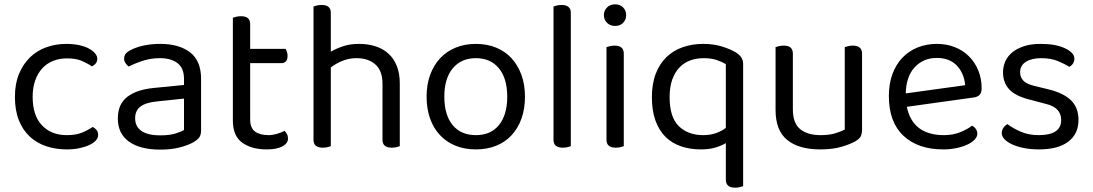

<svg xmlns="http://www.w3.org/2000/svg" viewBox="-20 -678 5054 888"><path d="M289 -408Q255 -408 226 -396.5Q197 -385 176 -362.5Q155 -340 143 -306.5Q131 -273 131 -230Q131 -144 174 -98.5Q217 -53 289 -53Q331 -53 359 -64.5Q387 -76 409 -91Q420 -85 427 -76Q434 -67 434 -54Q434 -40 423 -28Q412 -16 392.5 -7Q373 2 346.5 7.5Q320 13 289 13Q237 13 193 -2Q149 -17 117 -47Q85 -77 67 -122.5Q49 -168 49 -230Q49 -291 68 -336.5Q87 -382 119 -413Q151 -444 194.5 -459.5Q238 -475 287 -475Q318 -475 344.5 -469.5Q371 -464 390 -454Q409 -444 419.5 -431.5Q430 -419 430 -406Q430 -394 423 -385Q416 -376 405 -371Q383 -386 357 -397Q331 -408 289 -408Z M722 -52Q764 -52 791.5 -60.5Q819 -69 831 -77V-222L707 -209Q655 -204 630 -185.5Q605 -167 605 -131Q605 -93 634 -72.5Q663 -52 722 -52ZM721 -475Q808 -475 859 -436Q910 -397 910 -313V-76Q910 -54 901.5 -42.5Q893 -31 876 -21Q852 -7 812.5 3.5Q773 14 722 14Q628 14 576.5 -23Q525 -60 525 -130Q525 -196 568 -229.5Q611 -263 689 -271L831 -285V-313Q831 -363 801 -386Q771 -409 720 -409Q678 -409 641 -397Q604 -385 575 -370Q567 -377 560.5 -386Q554 -395 554 -406Q554 -420 561 -429Q568 -438 583 -446Q610 -460 645 -467.5Q680 -475 721 -475Z M1214 13Q1144 13 1100.5 -18Q1057 -49 1057 -121V-596Q1062 -598 1072.5 -600.5Q1083 -603 1095 -603Q1137 -603 1137 -567V-452H1301Q1304 -447 1307 -438.5Q1310 -430 1310 -420Q1310 -386 1280 -386H1137V-126Q1137 -86 1159.5 -69.5Q1182 -53 1223 -53Q1240 -53 1261 -59Q1282 -65 1296 -73Q1302 -67 1307 -58Q1312 -49 1312 -37Q1312 -15 1286 -1Q1260 13 1214 13Z M1510 -2Q1505 0 1495 2.5Q1485 5 1473 5Q1430 5 1430 -31V-648Q1435 -650 1445.5 -652.5Q1456 -655 1468 -655Q1510 -655 1510 -619V-439Q1534 -453 1566.5 -464Q1599 -475 1640 -475Q1682 -475 1716.5 -464Q1751 -453 1776 -430.5Q1801 -408 1815 -373.5Q1829 -339 1829 -293V-2Q1824 0 1813.5 2.5Q1803 5 1792 5Q1749 5 1749 -31V-291Q1749 -351 1716 -380Q1683 -409 1629 -409Q1594 -409 1563.5 -396.5Q1533 -384 1510 -366V-2Z M2408 -231Q2408 -175 2392 -130Q2376 -85 2346.5 -53Q2317 -21 2275 -4Q2233 13 2181 13Q2129 13 2087 -4Q2045 -21 2015 -53Q1985 -85 1969 -130Q1953 -175 1953 -231Q1953 -287 1969.5 -332Q1986 -377 2016 -409Q2046 -441 2088 -458Q2130 -475 2181 -475Q2232 -475 2274 -458Q2316 -441 2345.5 -409Q2375 -377 2391.5 -332Q2408 -287 2408 -231ZM2181 -409Q2113 -409 2074 -362Q2035 -315 2035 -231Q2035 -146 2073.5 -99.5Q2112 -53 2181 -53Q2250 -53 2288 -100Q2326 -147 2326 -231Q2326 -315 2287.5 -362Q2249 -409 2181 -409Z M2620 -2Q2615 0 2605 2.5Q2595 5 2583 5Q2540 5 2540 -31V-648Q2545 -650 2555.5 -652.5Q2566 -655 2577 -655Q2620 -655 2620 -619V-2Z M2865 -2Q2860 0 2850 2.5Q2840 5 2828 5Q2785 5 2785 -31V-460Q2790 -462 2800.5 -464.5Q2811 -467 2823 -467Q2865 -467 2865 -430ZM2773 -608Q2773 -629 2787.5 -643.5Q2802 -658 2825 -658Q2848 -658 2862 -643.5Q2876 -629 2876 -608Q2876 -587 2862 -572.5Q2848 -558 2825 -558Q2802 -558 2787.5 -572.5Q2773 -587 2773 -608Z M3417 183Q3412 185 3401.5 187.5Q3391 190 3380 190Q3337 190 3337 153V-16Q3317 -4 3288.5 4.5Q3260 13 3221 13Q3172 13 3130.5 -1Q3089 -15 3059 -44Q3029 -73 3012 -119Q2995 -165 2995 -228Q2995 -291 3013 -337.5Q3031 -384 3063 -414.5Q3095 -445 3138.5 -460Q3182 -475 3232 -475Q3280 -475 3319 -463Q3358 -451 3384 -435Q3399 -426 3408 -413Q3417 -400 3417 -382ZM3233 -53Q3265 -53 3292 -62.5Q3319 -72 3337 -87V-381Q3320 -392 3294.5 -400.5Q3269 -409 3234 -409Q3202 -409 3173.5 -399Q3145 -389 3123.5 -367Q3102 -345 3089.5 -311Q3077 -277 3077 -228Q3077 -136 3119.5 -94.5Q3162 -53 3233 -53Z M3567 -460Q3572 -462 3582.5 -464.5Q3593 -467 3605 -467Q3647 -467 3647 -430V-173Q3647 -108 3681 -80.5Q3715 -53 3775 -53Q3815 -53 3843 -61.5Q3871 -70 3887 -79V-460Q3892 -462 3902.5 -464.5Q3913 -467 3924 -467Q3967 -467 3967 -430V-82Q3967 -61 3961.5 -48.5Q3956 -36 3935 -24Q3912 -11 3871.5 1Q3831 13 3774 13Q3674 13 3620.5 -31Q3567 -75 3567 -169Z M4174 -184Q4201 -53 4346 -53Q4388 -53 4422 -67Q4456 -81 4476 -97Q4500 -83 4500 -59Q4500 -45 4487.5 -32Q4475 -19 4453.5 -9Q4432 1 4403.5 7Q4375 13 4342 13Q4226 13 4158.5 -50Q4091 -113 4091 -234Q4091 -291 4107.5 -335.5Q4124 -380 4153.5 -411Q4183 -442 4224 -458.5Q4265 -475 4313 -475Q4358 -475 4396 -460Q4434 -445 4461.5 -417.5Q4489 -390 4504.5 -352.5Q4520 -315 4520 -270Q4520 -248 4510 -238.5Q4500 -229 4482 -227ZM4312 -410Q4251 -410 4211 -367.5Q4171 -325 4169 -246L4444 -284Q4439 -339 4405.5 -374.5Q4372 -410 4312 -410Z M4968 -123Q4968 -59 4921 -23Q4874 13 4785 13Q4747 13 4715 6.5Q4683 0 4660.5 -10.5Q4638 -21 4625.5 -34.5Q4613 -48 4613 -62Q4613 -74 4619.5 -85Q4626 -96 4639 -104Q4666 -84 4702 -68.5Q4738 -53 4784 -53Q4888 -53 4888 -123Q4888 -180 4819 -197L4736 -219Q4675 -235 4647 -265.5Q4619 -296 4619 -344Q4619 -370 4629.5 -394Q4640 -418 4662 -436Q4684 -454 4716.5 -464.5Q4749 -475 4793 -475Q4863 -475 4906 -454.5Q4949 -434 4949 -407Q4949 -394 4942.5 -384Q4936 -374 4925 -369Q4907 -381 4874 -395Q4841 -409 4796 -409Q4751 -409 4724.5 -392Q4698 -375 4698 -344Q4698 -321 4713 -305Q4728 -289 4763 -281L4832 -264Q4900 -247 4934 -213.5Q4968 -180 4968 -123Z"/></svg>

Font: Baloo Thambi 2
Style: Regular
Weight: 400
Designer: Aadarsh Rajan and Ek Type
Foundry: Ek Type
Version: Version 1.640;hotconv 1.0.111;makeotfexe 2.5.65597; ttfautoh